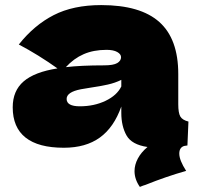

<svg xmlns="http://www.w3.org/2000/svg" viewBox="-20 -576 781 755"><path d="M685 28Q685 54 712 96Q634 118 552 151Q544 153 530 159Q509 129 509 97Q509 72 522 47.5Q535 23 560 2Q498 -7 477.5 -43.5Q457 -80 457 -132V-157Q428 -75 372.5 -35Q317 5 231 5Q131 5 80.5 -35Q30 -75 30 -154Q30 -219 73 -256Q116 -293 206 -307Q130 -361 54 -401Q114 -477 191 -516.5Q268 -556 378 -556Q532 -556 606.5 -489.5Q681 -423 681 -285V-166Q681 -132 689 -118Q697 -104 721 -98L717 -4L704 -2Q685 4 685 28ZM239 -312Q299 -319 389 -319Q426 -319 441 -328Q456 -337 456 -351Q456 -363 441 -371.5Q426 -380 399 -380Q348 -380 309 -363Q270 -346 239 -312ZM457 -236V-262Q433 -250 404 -243.5Q375 -237 334 -231L298 -225Q242 -214 242 -187Q242 -158 294 -158Q350 -158 395 -179.5Q440 -201 457 -236Z"/></svg>

Font: Mantou Sans
Style: Regular
Weight: 400
Designer: Mant0u / artakana
Foundry: Mant0u / artakana
Version: Version 1.001;October 22, 2023;FontCreator 14.0.0.2901 64-bi